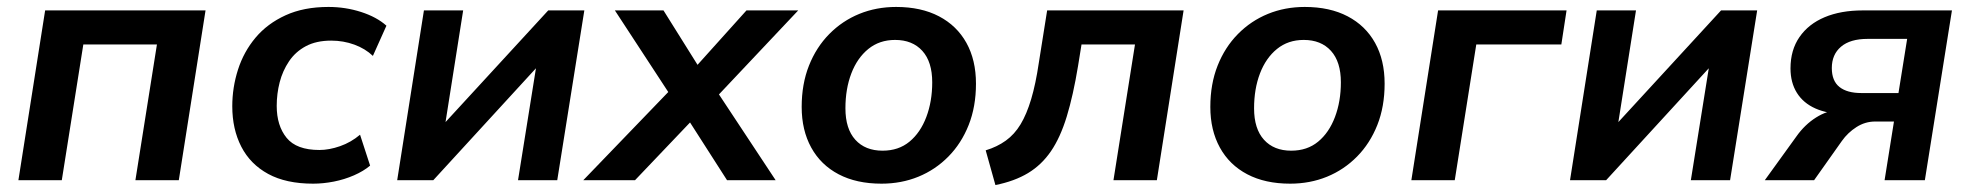

<svg xmlns="http://www.w3.org/2000/svg" viewBox="-20 -519 5674 553"><path d="M33 0 110 -489H572L495 0H370L432 -391H220L158 0Z M882 10Q804 10 752.5 -18Q701 -46 675 -96.5Q649 -147 649 -213Q649 -267 665.5 -318.5Q682 -370 716 -410.5Q750 -451 802.5 -475Q855 -499 926 -499Q975 -499 1020 -484.5Q1065 -470 1093 -445L1054 -358Q1032 -379 1000.5 -390.5Q969 -402 934 -402Q891 -402 861 -386Q831 -370 812.5 -342.5Q794 -315 785.5 -282Q777 -249 777 -214Q777 -157 805.5 -122Q834 -87 900 -87Q928 -87 959.5 -98Q991 -109 1017 -131L1046 -42Q1027 -26 999.5 -14Q972 -2 941.5 4Q911 10 882 10Z M1124 0 1201 -489H1314L1257 -128H1227L1559 -489H1663L1585 0H1472L1530 -362H1560L1228 0Z M1660 0 1926 -276 1925 -223 1751 -489H1891L2003 -310H1969L2130 -489H2279L2029 -224V-280L2214 0H2074L1951 -192L1991 -191L1809 0Z M2519 10Q2447 10 2395.5 -17Q2344 -44 2316.5 -94Q2289 -144 2289 -211Q2289 -277 2310 -330Q2331 -383 2368.5 -421Q2406 -459 2455 -479Q2504 -499 2561 -499Q2633 -499 2684.5 -472Q2736 -445 2763.5 -395.5Q2791 -346 2791 -278Q2791 -212 2770 -159Q2749 -106 2711.5 -68Q2674 -30 2625 -10Q2576 10 2519 10ZM2522 -85Q2568 -85 2599.5 -111Q2631 -137 2648 -182Q2665 -227 2665 -282Q2665 -341 2636.5 -372.5Q2608 -404 2558 -404Q2513 -404 2481 -378Q2449 -352 2432 -307.5Q2415 -263 2415 -207Q2415 -148 2443.5 -116.5Q2472 -85 2522 -85Z M2847 14 2819 -86Q2852 -96 2877 -114Q2902 -132 2919.5 -161Q2937 -190 2950 -233.5Q2963 -277 2972 -338L2996 -489H3389L3312 0H3187L3249 -391H3095L3085 -329Q3071 -244 3052.5 -183.5Q3034 -123 3007 -83.5Q2980 -44 2941 -20.5Q2902 3 2847 14Z M3696 10Q3624 10 3572.5 -17Q3521 -44 3493.5 -94Q3466 -144 3466 -211Q3466 -277 3487 -330Q3508 -383 3545.5 -421Q3583 -459 3632 -479Q3681 -499 3738 -499Q3810 -499 3861.5 -472Q3913 -445 3940.5 -395.5Q3968 -346 3968 -278Q3968 -212 3947 -159Q3926 -106 3888.5 -68Q3851 -30 3802 -10Q3753 10 3696 10ZM3699 -85Q3745 -85 3776.5 -111Q3808 -137 3825 -182Q3842 -227 3842 -282Q3842 -341 3813.5 -372.5Q3785 -404 3735 -404Q3690 -404 3658 -378Q3626 -352 3609 -307.5Q3592 -263 3592 -207Q3592 -148 3620.5 -116.5Q3649 -85 3699 -85Z M4045 0 4122 -489H4492L4477 -391H4232L4170 0Z M4502 0 4579 -489H4692L4635 -128H4605L4937 -489H5041L4963 0H4850L4908 -362H4938L4606 0Z M5063 0 5154 -126Q5178 -160 5210.5 -180.5Q5243 -201 5273 -201H5296L5295 -190Q5244 -191 5209 -206.5Q5174 -222 5155.5 -251.5Q5137 -281 5137 -322Q5137 -375 5163 -412.5Q5189 -450 5235.5 -469.5Q5282 -489 5345 -489H5602L5524 0H5408L5435 -169H5381Q5352 -169 5327 -153Q5302 -137 5285 -113L5205 0ZM5341 -251H5448L5473 -407H5359Q5309 -407 5282.5 -384.5Q5256 -362 5256 -323Q5256 -286 5278 -268.5Q5300 -251 5341 -251Z"/></svg>

Font: Nunito Sans 12pt
Style: Bold Italic
Weight: 700
Italic angle: -9°
Designer: Vernon Adams
Foundry: Vernon Adams
Version: Version 3.101;gftools[0.9.27]